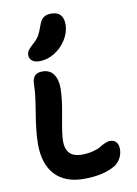

<svg xmlns="http://www.w3.org/2000/svg" viewBox="-97 -1002 727 1021"><g transform="rotate(-10 266.5 -491.0)"><path d="M148.9 -700.2Q122.6 -700.2 108.4 -711.7Q94.2 -723.1 94.2 -742.2Q94.2 -756.8 102.3 -768.1Q110.4 -779.3 129.9 -796.9Q151.9 -815.9 162.6 -834Q173.3 -852.1 184.1 -883.8Q194.3 -915 210 -927Q225.6 -939 251 -939Q317.9 -939 317.9 -870.1Q317.9 -827.1 293 -787.4Q268.1 -747.6 229 -723.9Q189.9 -700.2 148.9 -700.2ZM272.9 -43Q171.9 -43 117.4 -100.8Q63 -158.7 63 -267.1Q63 -330.6 80.1 -433.3Q97.2 -536.1 97.2 -579.1Q97.2 -611.3 109.6 -627.7Q122.1 -644 152.8 -644Q192.4 -644 212.6 -615.7Q232.9 -587.4 232.9 -539.1Q232.9 -485.4 214.8 -389.6Q196.8 -293.9 196.8 -259.8Q196.8 -171.9 283.2 -171.9Q316.9 -171.9 344 -179Q371.1 -186 385 -194.8Q398.9 -203.6 414.8 -210.7Q430.7 -217.8 443.8 -217.8Q463.9 -217.8 475.8 -204.1Q487.8 -190.4 487.8 -168Q487.8 -116.2 446.8 -84Q381.3 -43 272.9 -43Z"/></g></svg>

Font: Shantell Sans Irregular
Style: Regular
Weight: 600
Designer: Stephen Nixon, Anya Danilova, Shantell Martin
Foundry: Arrow Type
Version: Version 1.006;[9816181b4]